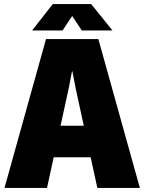

<svg xmlns="http://www.w3.org/2000/svg" viewBox="-20 -919 706 939"><path d="M205 -728H461L664 0H456L350 -487L334 -570H332L316 -487L210 0H2ZM263 -304H404L437 -150H229ZM137 -770 238 -899H426L530 -770H380L333 -841L286 -770Z"/></svg>

Font: Murecho Thin Black
Style: Regular
Weight: 900
Version: Version 1.010